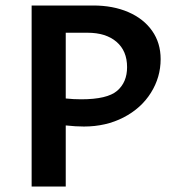

<svg xmlns="http://www.w3.org/2000/svg" viewBox="-20 -678 645 698"><path d="M564 -463Q564 -397 528.5 -340.5Q493 -284 429 -251Q365 -218 285 -218Q255 -218 219 -222V0H95V-658H319Q391 -658 446.5 -634Q502 -610 533 -566Q564 -522 564 -463ZM442 -434Q442 -493 403.5 -526Q365 -559 298 -559H219V-320Q247 -317 275 -317Q370 -317 406 -348Q442 -379 442 -434Z"/></svg>

Font: Ysabeau SC
Style: Bold
Weight: 700
Designer: Christian Thalmann (Catharsis Fonts)
Version: Version 0.003